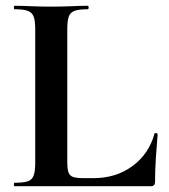

<svg xmlns="http://www.w3.org/2000/svg" viewBox="-20 -645 585 665"><path d="M213 -543V-85Q213 -61 217 -48.5Q221 -36 233.5 -32Q246 -28 270 -28H304Q382 -28 439 -70Q496 -112 515 -182Q516 -185 521 -184Q526 -183 526 -180Q523 -147 520 -100.5Q517 -54 517 -15Q517 0 502 0H30Q28 0 28 -6Q28 -12 30 -12Q61 -12 76 -17Q91 -22 96.5 -37Q102 -52 102 -81V-544Q102 -573 96.5 -587.5Q91 -602 76 -607.5Q61 -613 30 -613Q28 -613 28 -619Q28 -625 30 -625Q54 -625 87.5 -623.5Q121 -622 157 -622Q195 -622 227 -623.5Q259 -625 284 -625Q287 -625 287 -619Q287 -613 284 -613Q254 -613 238.5 -607.5Q223 -602 218 -587Q213 -572 213 -543Z"/></svg>

Font: Cormorant Garamond Light
Style: Bold
Weight: 700
Version: Version 4.001